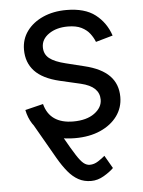

<svg xmlns="http://www.w3.org/2000/svg" viewBox="-54 -596 629 843"><g transform="rotate(-5 261.0 -174.5)"><path d="M133.3 -129.4Q179.7 -46.9 208.7 4.9Q237.8 56.6 255.9 84.7Q273.9 112.8 286.9 123Q299.8 133.3 314 133.3Q333 133.3 351.1 121.6Q369.1 109.9 380.9 99.6L413.6 156.2Q397.5 172.4 370.1 188.5Q342.8 204.6 314 204.6Q282.7 204.6 258.1 191.2Q233.4 177.7 212.4 152.3Q191.4 127 170.4 90.8L66.9 -89.4ZM462.9 -423.3 387.7 -401.9Q380.4 -420.9 366.9 -438.7Q353.5 -456.5 330.1 -468.3Q306.6 -480 270 -480Q219.7 -480 186.5 -457Q153.3 -434.1 153.3 -398.9Q153.3 -367.7 176 -349.6Q198.7 -331.5 247.1 -319.8L328.1 -299.8Q401.4 -282.2 437.3 -245.6Q473.1 -209 473.1 -151.9Q473.1 -105 446.3 -68.1Q419.4 -31.2 371.6 -10Q323.7 11.2 259.8 11.2Q176.3 11.2 121.6 -24.9Q66.9 -61 52.7 -130.9L132.3 -150.4Q143.6 -106.4 175.3 -84.5Q207 -62.5 258.3 -62.5Q316.9 -62.5 351.6 -87.6Q386.2 -112.8 386.2 -147.9Q386.2 -176.3 366.5 -195.6Q346.7 -214.8 305.2 -224.6L214.4 -245.6Q139.6 -263.2 104.7 -300.8Q69.8 -338.4 69.8 -395Q69.8 -441.4 95.7 -476.8Q121.6 -512.2 167 -532.5Q212.4 -552.7 270 -552.7Q351.1 -552.7 397.2 -517.1Q443.4 -481.4 462.9 -423.3Z"/></g></svg>

Font: Sahel VF Regular
Style: Regular
Weight: 400
Foundry: Saber Rastikerdar (saber.rastikerdar@gmail.com)
Version: Version 3.4.0